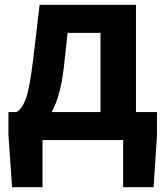

<svg xmlns="http://www.w3.org/2000/svg" viewBox="-20 -580 687 795"><path d="M244 -299Q231 -184 194 -116H396V-444H260ZM156 0V195H30L15 -20V-116H48Q72 -129 87.5 -172.5Q103 -216 117 -331L144 -560H543V-116H630V-20L616 195H490V0Z"/></svg>

Font: Swei Fan Sans CJK TC
Style: Bold
Weight: 700
Version: Version 2.130